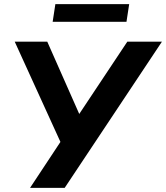

<svg xmlns="http://www.w3.org/2000/svg" viewBox="-20 -906 801 926"><path d="M125 0 283 -239 284 -194 51 -705H208L373 -332H346L594 -705H761L292 0ZM234 -801 247 -886H603L590 -801Z"/></svg>

Font: Nunito Sans 12pt ExtraBold
Style: Italic
Weight: 800
Italic angle: -9°
Designer: Vernon Adams
Foundry: Vernon Adams
Version: Version 3.101;gftools[0.9.27]